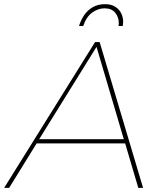

<svg xmlns="http://www.w3.org/2000/svg" viewBox="-62 -902 769 922"><path d="M527.5 -777H507.5L508.5 -792Q508.5 -819 491.5 -840.5Q474.5 -862 439.5 -862Q409.5 -862 381 -841.8Q352.5 -821.5 337.5 -777H317.5Q326 -805.5 342.2 -829.2Q358.5 -853 383.5 -867.5Q408.5 -882 442.5 -882Q471.5 -882 490.8 -870Q510 -858 519.8 -838.5Q529.5 -819 529.5 -796ZM625 0H602L539 -213.5H114L-18 0H-42L394.5 -700H416.5ZM532.5 -233.5 401.5 -677 126 -233.5Z"/></svg>

Font: Argentum Sans Thin
Style: Italic
Weight: 100
Italic angle: -11°
Designer: Julieta Ulanovsky (font), Cristiano Sobral (main changes and remaster)
Foundry: Julieta Ulanovsky (font), Cristiano Sobral (main changes and remaster)
Version: Version 2.007;June 15, 2022;FontCreator 14.0.0.2814 64-bit; 